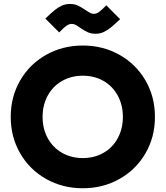

<svg xmlns="http://www.w3.org/2000/svg" viewBox="-20 -955 852 988"><path d="M35.2 -353.5Q35.2 -456.5 83.5 -540.5Q131.8 -624.5 216.8 -672.6Q301.8 -720.7 406.2 -720.7Q510.3 -720.7 595.2 -672.6Q680.2 -624.5 728.8 -540.8Q777.3 -457 777.3 -353.5Q777.3 -250 728.8 -166.3Q680.2 -82.5 595.2 -34.4Q510.3 13.7 406.2 13.7Q301.8 13.7 216.8 -34.4Q131.8 -82.5 83.5 -166.5Q35.2 -250.5 35.2 -353.5ZM612.3 -353.5Q612.3 -414.6 585.9 -463.1Q559.6 -511.7 512.5 -538.6Q465.3 -565.4 406.2 -565.4Q346.7 -565.4 299.6 -538.6Q252.4 -511.7 225.8 -463.4Q199.2 -415 199.2 -353.5Q199.2 -292 225.8 -243.7Q252.4 -195.3 299.6 -168.5Q346.7 -141.6 406.2 -141.6Q465.3 -141.6 512.5 -168.5Q559.6 -195.3 585.9 -243.9Q612.3 -292.5 612.3 -353.5ZM393.1 -811.5Q378.9 -821.8 369.1 -826.9Q359.4 -832 349.1 -832Q335.9 -832 322 -822.5Q308.1 -813 284.7 -788.1L213.4 -859.4Q243.2 -888.2 261.2 -902.8Q279.3 -917.5 298.3 -926Q317.4 -934.6 339.4 -934.6Q362.3 -934.6 379.2 -927Q396 -919.4 418.5 -904.3Q435.1 -893.1 443.8 -888.4Q452.6 -883.8 463.4 -883.8Q476.1 -883.8 489.5 -893.3Q502.9 -902.8 526.9 -927.7L598.1 -856.4Q568.4 -828.1 550.3 -813.5Q532.2 -798.8 513.2 -790Q494.1 -781.2 472.2 -781.2Q449.2 -781.2 432.4 -788.8Q415.5 -796.4 393.1 -811.5Z"/></svg>

Font: Wanted Sans ExtraBold
Style: Regular
Weight: 800
Designer: Original Design by Kil Hyung-jin and Kang Hanbin, Wanted Lab, Inc; Hangeul from Source Han Sans by Jang Soo-young and Ka
Foundry: Wanted Lab, Inc.
Version: Version 1.003